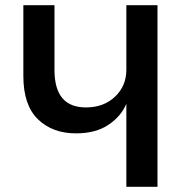

<svg xmlns="http://www.w3.org/2000/svg" viewBox="-20 -720 714 740"><path d="M467 -320Q447 -272 398 -239Q349 -206 273 -206Q182 -206 126 -260.5Q70 -315 70 -427V-700H190V-450Q190 -306 311 -306Q380 -306 423.5 -347.5Q467 -389 467 -451V-700H587V0H467Z"/></svg>

Font: Moderustic Med
Style: Regular
Weight: 500
Designer: Tural Alisoy
Foundry: TAFT Foundry
Version: Version 2.110